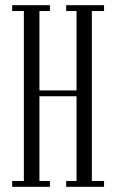

<svg xmlns="http://www.w3.org/2000/svg" viewBox="-20 -720 447 740"><path d="M27 0V-22.5H72V-677.5H27V-700H172.5V-677.5H132V-371.5H275V-677.5H235V-700H381V-677.5H334V-22.5H381V0H235V-22.5H275V-349H132V-22.5H172.5V0Z"/></svg>

Font: Imbue 50pt Light
Style: Regular
Weight: 300
Designer: Tyler Finck
Foundry: Etcetera Type Company
Version: Version 1.102; ttfautohint (v1.8.3)